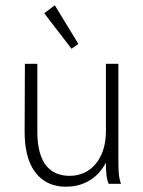

<svg xmlns="http://www.w3.org/2000/svg" viewBox="-20 -694 540 725"><path d="M228 11Q202 11 178.5 3.5Q155 -4 135.5 -20Q116 -36 102 -60.5Q88 -85 80.5 -119Q73 -153 73 -197L74 -453H121V-197Q121 -150 130.5 -117.5Q140 -85 156.5 -66Q173 -47 195 -38.5Q217 -30 243 -30Q271 -30 295.5 -40.5Q320 -51 339 -72.5Q358 -94 369 -126Q380 -158 380 -201V-453H427V-82Q427 -64 428.5 -41Q430 -18 437 0H390Q385 -12 383 -26Q381 -40 380.5 -54.5Q380 -69 380 -80Q370 -61 356.5 -45Q343 -29 324.5 -16.5Q306 -4 282 3.5Q258 11 228 11ZM250 -510 147 -644 187 -674 276 -528Z"/></svg>

Font: Inconsolata Light
Style: Regular
Weight: 300
Designer: Raph Levien, Cyreal, Brenton Simpson
Foundry: Raph Levien, Cyreal, Google
Version: Version 3.001